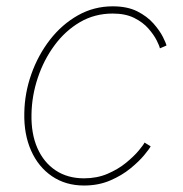

<svg xmlns="http://www.w3.org/2000/svg" viewBox="-20 -570 571 598"><path d="M241.7 7.8Q184.6 7.8 142.1 -21Q99.6 -49.8 76.9 -100.8Q54.2 -151.9 55.7 -217.8Q56.6 -279.8 77.6 -339.1Q98.6 -398.4 135.7 -446.3Q172.9 -494.1 222.7 -522.2Q272.5 -550.3 331.1 -550.3Q376.5 -550.3 407.5 -534.7Q438.5 -519 458 -496.8Q477.5 -474.6 487.3 -455.1Q497.1 -435.5 498.5 -428.2L478 -419.4Q476.6 -427.2 467.8 -444.6Q459 -461.9 442.1 -481.2Q425.3 -500.5 397.9 -514.2Q370.6 -527.8 331.1 -527.8Q274.9 -527.8 229 -501Q183.1 -474.1 149.7 -428.7Q116.2 -383.3 97.7 -327.6Q79.1 -272 78.1 -214.4Q76.7 -153.8 96.4 -108.9Q116.2 -64 153.3 -39.3Q190.4 -14.6 241.7 -14.6Q282.2 -14.6 315.2 -28.8Q348.1 -43 372.6 -63Q397 -83 411.9 -100.8Q426.8 -118.7 430.2 -126L449.2 -114.3Q445.3 -106.4 429.2 -86.9Q413.1 -67.4 386.2 -45.4Q359.4 -23.4 323 -7.8Q286.6 7.8 241.7 7.8Z"/></svg>

Font: Inter 16pt Thin
Style: Italic
Weight: 250
Italic angle: -9.3988°
Version: Version 4.001;git-66647c0bb